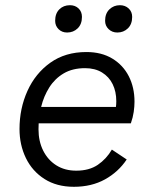

<svg xmlns="http://www.w3.org/2000/svg" viewBox="-20 -709 591 738"><path d="M264 9Q198 9 151 -21Q104 -51 79.5 -101.5Q55 -152 55 -213Q55 -292 85.5 -359.5Q116 -427 173.5 -468Q231 -509 312 -509Q370 -509 411.5 -484Q453 -459 475 -416Q497 -373 497 -318Q497 -300 494 -279Q491 -258 483 -235H90L91 -298H453L421 -273Q424 -286 425.5 -297Q427 -308 427 -320Q427 -357 413 -385.5Q399 -414 372 -430.5Q345 -447 307 -447Q259 -447 225 -427Q191 -407 169.5 -373Q148 -339 138 -297.5Q128 -256 128 -212Q128 -166 146 -130Q164 -94 196.5 -73.5Q229 -53 273 -53Q323 -53 356 -75.5Q389 -98 410 -134L467 -96Q435 -48 383.5 -19.5Q332 9 264 9ZM431 -584Q411 -584 397.5 -597Q384 -610 384 -629Q384 -657 400.5 -673Q417 -689 441 -689Q461 -689 474.5 -676.5Q488 -664 488 -644Q488 -616 471.5 -600Q455 -584 431 -584ZM238 -584Q218 -584 205 -597Q192 -610 192 -629Q192 -657 208 -673Q224 -689 249 -689Q269 -689 282 -676.5Q295 -664 295 -644Q295 -616 278.5 -600Q262 -584 238 -584Z"/></svg>

Font: Kantumruy Pro
Style: Italic
Weight: 400
Italic angle: -13°
Designer: Sovichet Tep
Foundry: Sovichet Tep
Version: Version 1.002